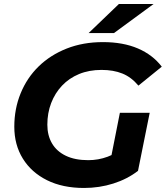

<svg xmlns="http://www.w3.org/2000/svg" viewBox="-20 -921 823 953"><path d="M397 12Q291 12 213.5 -26.5Q136 -65 93.5 -133.5Q51 -202 51 -292Q51 -381 82.5 -458Q114 -535 172 -591.5Q230 -648 311 -680Q392 -712 491 -712Q591 -712 664.5 -680.5Q738 -649 783 -590L667 -496Q632 -538 587.5 -556Q543 -574 484 -574Q422 -574 372.5 -553.5Q323 -533 288 -496Q253 -459 234 -409.5Q215 -360 215 -302Q215 -249 238 -209.5Q261 -170 306.5 -148Q352 -126 418 -126Q468 -126 514 -143Q560 -160 603 -196L665 -73Q612 -32 542.5 -10Q473 12 397 12ZM523 -98 575 -361H723L665 -73ZM420 -757 570 -901H742L546 -757Z"/></svg>

Font: Montserrat Thin
Style: Bold Italic
Weight: 700
Italic angle: -11.3°
Version: Version 9.000